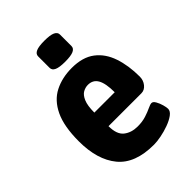

<svg xmlns="http://www.w3.org/2000/svg" viewBox="-211 -814 920 920"><g transform="rotate(-45 248.5 -354.0)"><path d="M280 8Q153 8 95 -62.5Q37 -133 37 -258Q37 -359 65.5 -419Q94 -479 145 -505Q196 -531 262 -531Q335 -531 379 -497.5Q423 -464 443 -405Q463 -346 463 -271Q463 -246 448 -227.5Q433 -209 412 -209H189Q189 -153 217 -131Q245 -109 287 -109Q319 -109 344 -117Q369 -125 386.5 -133.5Q404 -142 413 -142Q423 -142 431.5 -127Q440 -112 445 -94Q450 -76 450 -66Q450 -50 431.5 -36.5Q413 -23 385.5 -13Q358 -3 329.5 2.5Q301 8 280 8ZM187 -303H325Q325 -363 309 -391Q293 -419 259 -419Q242 -419 225.5 -410Q209 -401 198 -375.5Q187 -350 187 -303ZM261 -574Q222 -574 204.5 -582Q187 -590 187 -606V-684Q187 -700 204.5 -708Q222 -716 261 -716Q300 -716 317.5 -708Q335 -700 335 -684V-606Q335 -590 317.5 -582Q300 -574 261 -574Z"/></g></svg>

Font: Asap Semi Condensed
Style: Bold
Weight: 700
Width: 4
Designer: Pablo Cosgaya
Foundry: Omnibus-Type
Version: Version 3.001; ttfautohint (v1.8.4.7-5d5b)